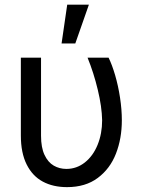

<svg xmlns="http://www.w3.org/2000/svg" viewBox="-20 -771 595 801"><path d="M151.2 -530.4V-204.4Q151.2 -155.7 165.7 -124.8Q180.2 -93.9 204.1 -80.1Q227.9 -66.3 256.9 -66.3Q299.7 -66.3 333.9 -93.2Q368.1 -120.2 387.1 -166.6Q406.1 -213.1 406.1 -269.3Q405 -325.6 387.9 -396.6Q370.9 -467.5 345.3 -530.4H433Q447.5 -501 460.3 -457.4Q473.1 -413.7 480.7 -364Q488.3 -314.2 488.3 -269.3Q488.3 -193 463.7 -130Q439.2 -67 387.9 -28.7Q336.7 9.7 259.7 9.7Q201.3 9.7 158.3 -13.5Q115.3 -36.6 91.2 -84.9Q67 -133.3 67 -205.8V-530.4ZM260.4 -751.4H350.8L294.2 -589.8H236.9Z"/></svg>

Font: Pretendard Variable
Style: Regular
Weight: 400
Designer: Base glyphs from Inter by Rasmus Andersson; Hangul glyphs from Noto Sans CJK(Source Han Sans) by Jang Soo-young and Kang
Foundry: Kil Hyung-jin
Version: Version 1.100;FEAKit 1.0